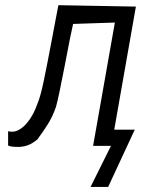

<svg xmlns="http://www.w3.org/2000/svg" viewBox="-20 -576 640 758"><path d="M418 0H347.5L433.5 -487L268.5 -481.5Q258 -435.5 236.5 -321.5Q211.5 -191 201 -154Q188 -117 170.8 -88.8Q153.5 -60.5 127.5 -25.5Q107.5 -9 89.5 -2.5Q71.5 4 52 4Q22.5 4 12 -1.5V-58Q17.5 -56 28.5 -56Q45 -56 63.2 -68.8Q81.5 -81.5 98.5 -106.5Q115.5 -131.5 128 -167Q140 -195.5 152.2 -254Q164.5 -312.5 187 -431.5Q193 -463.5 198.8 -494.5Q204.5 -525.5 210.5 -555.5L516.5 -550L431 -64H512L407 162H337.5Z"/></svg>

Font: JuliaMono Black
Style: Italic
Weight: 900
Italic angle: -9°
Monospace: yes
Designer: cormullion
Foundry: corm
Version: Version 0.057; ttfautohint (v1.8.4)